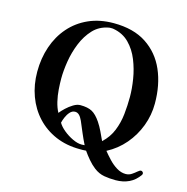

<svg xmlns="http://www.w3.org/2000/svg" viewBox="-122 -856 1064 1093"><g transform="rotate(15 410.0 -309.5)"><path d="M434 -26Q418 -58 404.5 -90Q391 -122 377 -155Q373 -163 368.5 -171Q364 -179 358 -185Q347 -196 333 -196Q316 -196 303 -181.5Q290 -167 282 -148Q274 -129 271 -115Q283 -94 308 -73.5Q333 -53 362.5 -39Q392 -25 416 -25Q421 -25 425.5 -25.5Q430 -26 434 -26ZM612 -358Q612 -406 603 -462Q594 -518 573 -570.5Q552 -623 515 -660.5Q478 -698 422 -708Q418 -709 414.5 -709Q411 -709 407 -709Q403 -709 400 -709Q397 -709 393 -708Q339 -698 303.5 -660Q268 -622 246.5 -569Q225 -516 216 -460Q207 -404 207 -358Q207 -329 209.5 -294Q212 -259 220 -225Q228 -191 242 -165Q253 -179 271.5 -196.5Q290 -214 311.5 -227Q333 -240 352 -240Q396 -240 421.5 -226Q447 -212 472 -175Q488 -151 500 -125.5Q512 -100 524 -74Q563 -110 582 -157Q601 -204 606.5 -256Q612 -308 612 -358ZM796 45Q796 48 794 52Q769 88 734 104.5Q699 121 655 121Q620 121 588 115.5Q556 110 527 88Q505 71 485.5 48Q466 25 450 2Q441 3 431.5 3Q422 3 413 3Q334 3 270 -24.5Q206 -52 160 -101.5Q114 -151 89.5 -217.5Q65 -284 65 -361Q65 -440 88.5 -509Q112 -578 157.5 -630Q203 -682 268 -711Q333 -740 415 -740Q532 -740 608 -690Q684 -640 721.5 -554Q759 -468 759 -358Q759 -290 735 -226Q711 -162 667 -110.5Q623 -59 562 -27Q578 -7 600 16.5Q622 40 648 56Q674 72 701 72Q721 72 736.5 61.5Q752 51 763.5 41Q775 31 782 31Q787 31 791.5 35Q796 39 796 45Z"/></g></svg>

Font: Kaisei Tokumin
Style: Bold
Weight: 700
Designer: Font-Kai, 金井和夫
Foundry: KAZUO KANAI
Version: Version 5.003